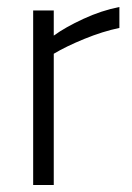

<svg xmlns="http://www.w3.org/2000/svg" viewBox="-20 -530 379 550"><path d="M75 -500H134V-428Q167 -452 219 -476Q271 -500 322 -510V-450Q274 -440 221.5 -418.5Q169 -397 134 -376V0H75Z"/></svg>

Font: Cairo Light
Style: Regular
Weight: 300
Designer: Mohamed Gaber, Accademia di Belle Arti di Urbino and others
Foundry: Kief Type Foundry, Accademia di Belle Arti di Urbino and others
Version: Version 3.011